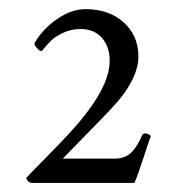

<svg xmlns="http://www.w3.org/2000/svg" viewBox="-20 -652 390 424"><path d="M313 -351.6Q309.1 -341.3 296.9 -303.7Q284.7 -266.1 276.9 -248H50.3Q45.9 -248 41.5 -252.4Q37.1 -256.8 38.6 -259.8Q51.3 -273.4 80.3 -302.7Q109.4 -332 133.5 -358.2Q157.7 -384.3 175.3 -408.2Q222.2 -471.2 222.2 -517.6Q222.2 -548.8 205.1 -568.4Q188 -587.9 157.7 -587.9Q137.2 -587.9 119.6 -579.6Q102.1 -571.3 93.3 -562.7Q84.5 -554.2 72.8 -540Q69.8 -537.1 62.5 -544.9Q55.2 -552.7 56.2 -556.6Q73.7 -587.4 105.5 -609.6Q137.2 -631.8 169.4 -631.8Q220.7 -631.8 253.2 -602.5Q285.6 -573.2 285.6 -527.3Q285.6 -482.4 240.7 -428.7Q226.6 -411.6 118.7 -301.8H235.8Q247.1 -301.8 256.6 -306.2Q266.1 -310.5 272.5 -317.9Q278.8 -325.2 282.7 -331.5Q286.6 -337.9 290.3 -345.7Q293.9 -353.5 294.4 -354.5Q295.4 -356 299.3 -357.4Q308.6 -357.4 313 -351.6Z"/></svg>

Font: Amiri
Style: Regular
Weight: 400
Designer: Khaled Hosny
Version: Version 000.108